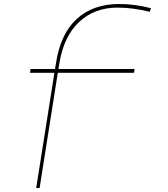

<svg xmlns="http://www.w3.org/2000/svg" viewBox="-20 -730 839 960"><path d="M133 -385H255L260 -415Q283 -562 364.5 -636Q446 -710 576 -710Q653 -710 735 -689L729 -671Q644 -692 567 -692Q453 -692 376 -620.5Q299 -549 277 -414L272 -385H653L650 -366H269L178 210H161L252 -366H130Z"/></svg>

Font: Georama Extended Thin
Style: Regular
Weight: 100
Width: 7
Designer: Jean-Baptiste Levee
Foundry: Production Type
Version: Version 1.000